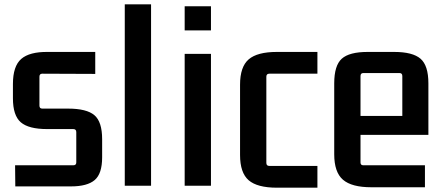

<svg xmlns="http://www.w3.org/2000/svg" viewBox="-20 -862 2057 891"><path d="M51 3 50 -95H320Q334 -95 334 -108V-249Q334 -263 320 -263H199Q113 -263 76.5 -294.5Q40 -326 40 -406V-472Q40 -555 78.5 -588.5Q117 -622 202 -621H422V-519L176 -520Q163 -520 163 -506V-372Q163 -358 176 -358H296Q382 -358 418 -327.5Q454 -297 454 -216V-132Q454 -56 419.5 -26.5Q385 3 309 3Z M559 0V-842H681V0Z M837 -721V-833H959V-721ZM837 0V-612H959V0Z M1265 9Q1174 9 1134 -25.5Q1094 -60 1094 -143V-469Q1094 -552 1134 -586.5Q1174 -621 1265 -621H1453V-520H1230Q1216 -520 1216 -506V-106Q1216 -92 1230 -92H1453V9Z M1703 7Q1612 7 1571.5 -28Q1531 -63 1531 -146V-475Q1531 -558 1566 -589.5Q1601 -621 1686 -621H1809Q1895 -621 1931.5 -589.5Q1968 -558 1968 -475V-236H1653V-108Q1653 -95 1666 -95H1952V7ZM1666 -523Q1653 -523 1653 -509V-324H1847V-509Q1847 -523 1834 -523Z"/></svg>

Font: Kdam Thmor Pro
Style: Regular
Weight: 400
Designer: Sovichet Tep, Longdey Hak
Foundry: Anagata Design
Version: Version 1.003; ttfautohint (v1.8.4.7-5d5b)